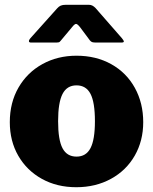

<svg xmlns="http://www.w3.org/2000/svg" viewBox="-20 -773 640 803"><path d="M21 -262Q21 -344 57.5 -407Q94 -470 157.5 -505Q221 -540 300 -540Q382 -540 445.5 -504.5Q509 -469 544 -405.5Q579 -342 579 -262Q579 -184 543.5 -122Q508 -60 444 -25Q380 10 299 10Q218 10 155 -25Q92 -60 56.5 -121.5Q21 -183 21 -262ZM377 -266Q377 -345 358.5 -380.5Q340 -416 300 -416Q260 -416 241.5 -380Q223 -344 223 -266Q223 -188 241.5 -153Q260 -118 300 -118Q340 -118 358.5 -153.5Q377 -189 377 -266ZM315 -659Q304 -673 298 -673Q292 -673 281 -659L235 -604Q230 -597 225.5 -596Q221 -595 209 -595H110Q101 -595 101 -601Q101 -606 107 -613L219 -738Q226 -746 234 -749.5Q242 -753 256 -753H351Q360 -753 366.5 -749.5Q373 -746 379 -740L490 -613Q498 -603 498 -600Q498 -595 488 -595H383Q372 -595 366.5 -596.5Q361 -598 356 -604Z"/></svg>

Font: Libre Franklin Black
Style: Regular
Weight: 900
Designer: Pablo Impallari, Rodrigo Fuenzalida
Foundry: Impallari Type
Version: Version 1.002; ttfautohint (v1.5)